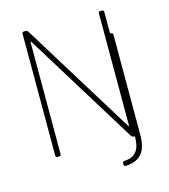

<svg xmlns="http://www.w3.org/2000/svg" viewBox="-122 -797 912 1035"><g transform="rotate(-15 334.0 -279.0)"><path d="M554 -573V-690C554 -696 550 -700 544 -700H534C528 -700 524 -696 524 -690V-65C524 -61 521 -60 519 -64L131 -693C128 -697 124 -700 119 -700H108C102 -700 98 -696 98 -690V-10C98 -4 102 0 108 0H118C124 0 128 -4 128 -10V-634C128 -638 131 -639 133 -635L520 -7C523 -3 527 0 532 0H536C538 0 540 1 540 1C540 69 518 111 451 114C445 114 441 118 441 124V132C441 138 445 142 451 142C538 138 570 88 570 1V-559C570 -565 566 -569 560 -569H558C556 -569 554 -571 554 -573Z"/></g></svg>

Font: Barlow Thin
Style: Regular
Weight: 250
Designer: Jeremy Tribby
Foundry: Tribby Type
Version: Version 1.422;hotconv 1.0.109;makeotfexe 2.5.65596